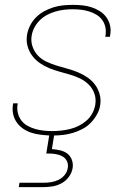

<svg xmlns="http://www.w3.org/2000/svg" viewBox="-20 -548 540 788"><path d="M57 220 60 202H160Q175 202 190.5 199.5Q206 197 220.5 190Q235 183 245.5 170Q256 157 258 142Q261 127 255 114Q249 101 236.5 94Q224 87 209.5 84.5Q195 82 180 82H170L182 8Q164 7 144 4.5Q124 2 106.5 -4Q89 -10 74 -20.5Q59 -31 48.5 -46Q38 -61 34 -79.5Q30 -98 33 -118L34 -124H53L52 -119Q49 -101 53.5 -83.5Q58 -66 68 -53Q78 -40 93.5 -31.5Q109 -23 125 -18.5Q141 -14 158.5 -12Q176 -10 195 -10Q212 -10 230.5 -12Q249 -14 267.5 -18.5Q286 -23 303 -31.5Q320 -40 335 -53Q350 -66 359 -83Q368 -100 371 -118Q375 -142 367.5 -163.5Q360 -185 344.5 -200.5Q329 -216 309.5 -225.5Q290 -235 268 -241.5Q246 -248 224 -254Q202 -260 181.5 -268.5Q161 -277 143 -289.5Q125 -302 112 -319.5Q99 -337 93 -359Q87 -381 91 -405Q94 -424 103.5 -443Q113 -462 128 -477Q143 -492 161.5 -502Q180 -512 199.5 -518Q219 -524 239 -526Q259 -528 279 -528Q299 -528 318.5 -526Q338 -524 356 -518Q374 -512 390 -502Q406 -492 417 -476.5Q428 -461 432 -442Q436 -423 432 -403L431 -397H412L413 -402Q416 -419 412.5 -436Q409 -453 399.5 -466Q390 -479 376 -487.5Q362 -496 346 -501Q330 -506 313 -508Q296 -510 278 -510Q261 -510 243.5 -508Q226 -506 208.5 -501Q191 -496 174.5 -487.5Q158 -479 144.5 -466Q131 -453 122 -436.5Q113 -420 110 -402Q106 -379 113.5 -357Q121 -335 136 -319.5Q151 -304 171.5 -294.5Q192 -285 213.5 -278.5Q235 -272 257 -266Q279 -260 299.5 -251.5Q320 -243 338.5 -230.5Q357 -218 370 -200.5Q383 -183 389 -161Q395 -139 391 -115Q388 -96 377.5 -77.5Q367 -59 352.5 -44Q338 -29 319 -19Q300 -9 280.5 -3Q261 3 241 5.5Q221 8 202 8L193 64Q210 65 227 69Q244 73 256.5 82.5Q269 92 275 108.5Q281 125 278 142Q275 161 262.5 178Q250 195 232 204.5Q214 214 195 217Q176 220 157 220Z"/></svg>

Font: Iosevka Curly Thin
Style: Italic
Weight: 100
Italic angle: -9°
Monospace: yes
Designer: Belleve Invis
Foundry: Belleve Invis
Version: Version 22.1.2; ttfautohint (v1.8.4)